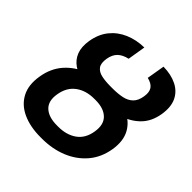

<svg xmlns="http://www.w3.org/2000/svg" viewBox="-196 -887 1048 1048"><g transform="rotate(45 327.5 -363.5)"><path d="M348.1 -443.8H359.4Q439.5 -443.8 497.1 -418.9Q554.7 -394 581.8 -345Q608.9 -295.9 597.7 -224.1Q585.4 -148.4 541.3 -96.4Q497.1 -44.4 430.7 -17.3Q364.3 9.8 283.7 9.8H272.9Q193.4 9.8 135.3 -16.6Q77.1 -43 50 -94.7Q22.9 -146.5 35.6 -221.2Q47.4 -293.9 90.8 -343.5Q134.3 -393.1 200.7 -418.5Q267.1 -443.8 348.1 -443.8ZM342.8 -346.2H332Q268.1 -346.2 225.1 -314.2Q182.1 -282.2 171.9 -220.2Q161.6 -160.2 194.1 -129.6Q226.6 -99.1 290.5 -99.1H301.8Q364.7 -99.1 407.7 -129.6Q450.7 -160.2 460.4 -222.7Q470.2 -283.7 437.7 -314.9Q405.3 -346.2 342.8 -346.2ZM346.7 -456.5H362.8Q403.8 -456.5 435.8 -463.1Q467.8 -469.7 488.5 -489.7Q509.3 -509.8 515.1 -548.3Q521 -584.5 507.1 -604.7Q493.2 -625 458 -633.3L475.6 -737.3Q536.1 -736.3 579.3 -714.6Q622.6 -692.9 642.1 -651.6Q661.6 -610.4 651.9 -548.8Q640.6 -479.5 598.1 -438Q555.7 -396.5 490.5 -377.7Q425.3 -358.9 346.7 -358.9H330.1Q271 -358.9 222.9 -369.1Q174.8 -379.4 142.1 -401.9Q109.4 -424.3 95.2 -460.7Q81.1 -497.1 89.4 -548.8Q99.6 -610.4 132.8 -651.6Q166 -692.9 216.6 -714.6Q267.1 -736.3 327.6 -737.3L310.5 -633.3Q273.4 -625 252.7 -605Q231.9 -585 225.6 -547.9Q219.2 -508.8 233.4 -489.3Q247.6 -469.7 277.1 -463.1Q306.6 -456.5 346.7 -456.5Z"/></g></svg>

Font: Inter 18pt SemiBold
Style: Italic
Weight: 600
Italic angle: -9.3988°
Designer: Rasmus Andersson
Foundry: rsms
Version: Version 4.001;git-66647c0bb